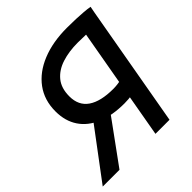

<svg xmlns="http://www.w3.org/2000/svg" viewBox="-198 -842 981 981"><g transform="rotate(-45 292.5 -351.5)"><path d="M368.7 -221.7Q280.8 -221.7 218.5 -247.8Q156.2 -273.9 123.3 -323.2Q90.3 -372.6 90.3 -442.4Q90.3 -523.4 133.3 -581.8Q176.3 -640.1 253.7 -671.6Q331.1 -703.1 433.6 -703.1Q468.8 -703.1 498.3 -701.9Q527.8 -700.7 552 -698.7Q576.2 -696.8 595.2 -693.4L577.6 -601.1Q557.6 -604 532.7 -606Q507.8 -607.9 479.2 -609.1Q450.7 -610.4 419.4 -610.4Q355.5 -610.4 304.7 -594Q253.9 -577.6 224.4 -541.7Q194.8 -505.9 194.8 -446.3Q194.8 -379.9 242.4 -347.2Q290 -314.5 381.3 -314.5Q410.2 -314.5 442.6 -322Q475.1 -329.6 511.2 -339.4L495.6 -240.2Q461.4 -231.4 429.4 -226.6Q397.5 -221.7 368.7 -221.7ZM-10.3 0 220.2 -307.6H334.5L110.8 0ZM370.6 0 493.2 -693.4H594.7L472.2 0Z"/></g></svg>

Font: Cascadia Mono NF
Style: Italic
Weight: 400
Italic angle: -10°
Monospace: yes
Designer: Aaron Bell
Foundry: Saja Typeworks
Version: Version 2404.023